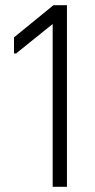

<svg xmlns="http://www.w3.org/2000/svg" viewBox="-20 -720 367 740"><path d="M183 0V-665L211 -650L42 -514H34V-576L186 -700H238V0Z"/></svg>

Font: Fustat Light
Style: Regular
Weight: 300
Designer: Mohamed Gaber, Khaled Hosny, Laura Garcia Mut
Foundry: Kief Type Foundry, Alif Type Foundry, Hard Type Foundry
Version: Version 1.007